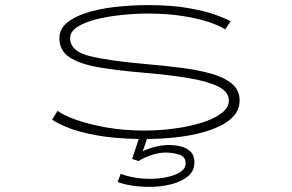

<svg xmlns="http://www.w3.org/2000/svg" viewBox="-20 -532 1140 750"><path d="M565 198Q525 198 491.2 192.2Q457.5 186.5 439.5 178.5L452 146.5Q465.5 153.5 497.5 160Q529.5 166.5 567 166.5Q600 166.5 631.8 160Q663.5 153.5 684.2 140Q705 126.5 705 106Q705 79.5 680 71.8Q655 64 627 64Q605.5 64 583.8 70Q562 76 545.2 83.8Q528.5 91.5 522 97L496 89L522 11Q422.5 9 353 -4.2Q283.5 -17.5 241.8 -34.8Q200 -52 183.5 -65L205 -99Q227.5 -82 277 -64.2Q326.5 -46.5 395.2 -34.2Q464 -22 545 -22Q602.5 -22 660.5 -29.8Q718.5 -37.5 767 -52.5Q815.5 -67.5 844.8 -89.5Q874 -111.5 874 -139.5Q874 -173 832.8 -193.8Q791.5 -214.5 716.8 -227Q642 -239.5 541 -248Q439 -256.5 365.2 -269.2Q291.5 -282 251.8 -308Q212 -334 212 -383Q212 -417 239.5 -441.2Q267 -465.5 315.5 -481.2Q364 -497 426.8 -504.5Q489.5 -512 560 -512Q652 -512 718.2 -500Q784.5 -488 825 -473Q865.5 -458 881 -449L859.5 -417Q840.5 -430.5 798.2 -445Q756 -459.5 695.2 -469.2Q634.5 -479 560 -479Q506 -479 452 -473.2Q398 -467.5 353 -455.8Q308 -444 281 -426Q254 -408 254 -383Q254 -332 329.2 -313.2Q404.5 -294.5 547 -282Q622 -275.5 688.8 -267Q755.5 -258.5 806.5 -243.8Q857.5 -229 886.8 -204.2Q916 -179.5 916 -139.5Q916 -100.5 886.8 -72.5Q857.5 -44.5 806.8 -26Q756 -7.5 690.8 1.5Q625.5 10.5 554 11L537.5 59Q554.5 50 583.5 42.2Q612.5 34.5 640.5 34.5Q664.5 34.5 687.2 40.2Q710 46 724.8 60.8Q739.5 75.5 739.5 103Q739.5 136 713.8 157Q688 178 648 188Q608 198 565 198Z"/></svg>

Font: Trispace Expanded Thin
Style: Regular
Weight: 100
Width: 7
Designer: Tyler Finck
Foundry: Etcetera Type Company
Version: Version 1.210; ttfautohint (v1.8.3)